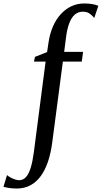

<svg xmlns="http://www.w3.org/2000/svg" viewBox="-141 -835 587 1107"><path d="M139 -591.5Q146.5 -641 164.2 -682Q182 -723 209 -752.8Q236 -782.5 270.2 -798.8Q304.5 -815 344.5 -815Q367 -815 387.5 -812Q408 -809 426 -801.5L402.5 -731.5Q393.5 -743.5 377 -755.8Q360.5 -768 336 -767.5Q309 -767.5 289.8 -750.5Q270.5 -733.5 258 -700.2Q245.5 -667 239.5 -618.5L229 -536H338L330.5 -480H221.5L160 -12.5Q152 48 135.8 96.5Q119.5 145 94.5 179.5Q69.5 214 35.2 232.8Q1 251.5 -43 252Q-67 252 -87.2 249Q-107.5 246 -121 242L-100.5 174.5Q-95.5 179.5 -83.5 186.5Q-71.5 193.5 -57 198.8Q-42.5 204 -31 204Q-7.5 204 8.8 186Q25 168 36 132.2Q47 96.5 54 43.5L122 -480H55L60.5 -507L130.5 -535Z"/></svg>

Font: Merriweather 72pt
Style: Italic
Weight: 400
Italic angle: -7.8°
Version: Version 2.101